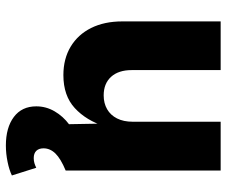

<svg xmlns="http://www.w3.org/2000/svg" viewBox="-80 -501 790 670"><g transform="rotate(90 315.0 -166.0)"><path d="M242.2 7.8Q185.1 7.8 142.8 -17.6Q100.6 -43 77.6 -89.1Q54.7 -135.3 54.7 -197.3V-541H224.6V-230.5Q224.6 -184.6 248 -158.7Q271.5 -132.8 313 -132.8Q340.3 -132.8 361.1 -144.8Q381.8 -156.7 393.3 -179.4Q404.8 -202.1 404.8 -234.4V-541H575.2V0H413.6L411.1 -137.7H421.4Q400.4 -71.8 357.2 -32Q314 7.8 242.2 7.8ZM487.8 208.5Q425.3 208.5 388.2 180.7Q351.1 152.8 351.1 102.5Q351.1 68.4 368.4 38.6Q385.7 8.8 414.6 -12.7L574.7 0Q533.7 17.1 515.6 35.6Q497.6 54.2 497.6 77.1Q497.6 93.3 506.3 102.3Q515.1 111.3 531.7 111.3Q541 111.3 549.3 108.9Q557.6 106.4 565.4 102.5L592.3 187.5Q573.2 196.8 544.7 202.6Q516.1 208.5 487.8 208.5Z"/></g></svg>

Font: Inter 17pt ExtraBold
Style: Regular
Weight: 800
Version: Version 4.001;git-66647c0bb